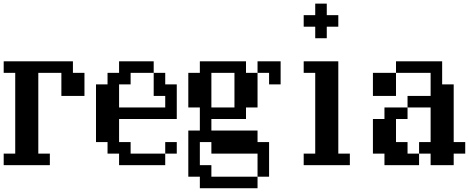

<svg xmlns="http://www.w3.org/2000/svg" viewBox="-20 -879 2540 1040"><path d="M0 15.6V-46.9H62.5V-484.4H0V-546.9H375V-484.4H437.5V-359.4H312.5V-484.4H187.5V-46.9H250V15.6Z M500 -109.4V-421.9H562.5V-484.4H625V-546.9H812.5V-484.4H875V-421.9H937.5V-234.4H625V-109.4H687.5V-46.9H875V15.6H625V-46.9H562.5V-109.4ZM875 -46.9V-109.4H937.5V-46.9ZM812.5 -484.4H687.5V-421.9H625V-296.9H875V-359.4H812.5Z M1125 -296.9H1250V-484.4H1125ZM1062.5 15.6H1125V78.1H1375V-46.9H1125V-109.4H1062.5ZM1000 78.1V-171.9H1062.5V-296.9H1000V-484.4H1062.5V-546.9H1312.5V-484.4H1375V-546.9H1500V-421.9H1437.5V-484.4H1375V-296.9H1312.5V-234.4H1125V-171.9H1375V-109.4H1437.5V78.1H1375V140.6H1062.5V78.1Z M1625 -734.4V-796.9H1687.5V-859.4H1750V-796.9H1812.5V-734.4H1750V-671.9H1687.5V-734.4ZM1625 15.6V-46.9H1687.5V-484.4H1625V-546.9H1812.5V-46.9H1875V15.6Z M2000 -359.4V-484.4H2125V-546.9H2375V-421.9H2437.5V-109.4H2500V-46.9H2437.5V15.6H2312.5V-46.9H2250V-109.4H2312.5V-296.9H2187.5V-359.4H2312.5V-484.4H2125V-359.4ZM2000 -46.9V-234.4H2062.5V-296.9H2187.5V-234.4H2125V-109.4H2187.5V-46.9H2250V15.6H2062.5V-46.9Z"/></svg>

Font: KH Dot Dougenzaka 16
Style: Regular
Weight: 400
Designer: Original version for X68000 by Keitarou Hiraki (http://hp.vector.co.jp/authors/VA000874/) / TrueType conversion by Homem
Version: Version 1.00.20150527